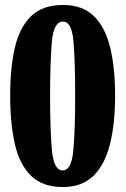

<svg xmlns="http://www.w3.org/2000/svg" viewBox="-20 -744 506 774"><path d="M233 10Q152 10 105.5 -35Q59 -80 40 -163Q21 -246 21 -359Q21 -471 40 -552.5Q59 -634 105.5 -679Q152 -724 234 -724Q312 -724 358 -679.5Q404 -635 424 -553Q444 -471 444 -358Q444 -246 423.5 -163.5Q403 -81 357 -35.5Q311 10 233 10ZM233 -57Q268 -57 275.5 -136.5Q283 -216 283 -358Q283 -501 276 -579Q269 -657 234 -657Q197 -657 189.5 -579Q182 -501 182 -358Q182 -216 189.5 -136.5Q197 -57 233 -57Z"/></svg>

Font: Noto Serif ExtraCondensed Black
Style: Regular
Weight: 900
Width: 2
Designer: Monotype Design Team
Foundry: Monotype Imaging Inc.
Version: Version 2.015; ttfautohint (v1.8.4.7-5d5b)